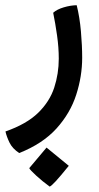

<svg xmlns="http://www.w3.org/2000/svg" viewBox="-40 -230 370 721"><path d="M32.2 344.7Q6.8 328.1 -4.2 305.7Q-15.1 283.2 -19.5 263.7Q60.1 235.8 103.3 193.6Q146.5 151.4 163.6 99.1Q180.7 46.9 180.7 -9.8Q180.7 -51.8 174.3 -96.7Q168 -141.6 159.7 -182.1Q173.8 -194.8 199.2 -202.4Q224.6 -210 248 -210.4Q259.3 -165.5 263.9 -112.1Q268.6 -58.6 268.6 -13.2Q268.6 56.2 246.3 125.5Q224.1 194.8 172.4 252.2Q120.6 309.6 32.2 344.7ZM146.5 470.7Q119.1 450.7 96.2 429.7Q73.2 408.7 69.8 401.4L134.8 324.2L218.3 392.6Q186 432.6 169.2 450.7Q152.3 468.8 146.5 470.7Z"/></svg>

Font: Harmattan
Style: Bold
Weight: 700
Designer: George W. Nuss III and SIL International
Foundry: SIL International
Version: Version 4.000